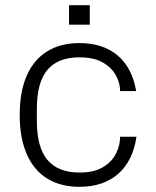

<svg xmlns="http://www.w3.org/2000/svg" viewBox="-20 -710 602 740"><path d="M286 10Q214 10 162.5 -21.5Q111 -53 83.5 -115Q56 -177 56 -267Q56 -358 83.5 -419.5Q111 -481 162.5 -512.5Q214 -544 286 -544Q376 -544 432.5 -497Q489 -450 505 -359H443Q443 -389 427 -419Q411 -449 376.5 -469Q342 -489 286 -489Q204 -489 163 -441Q122 -393 122 -289V-245Q122 -142 163 -93.5Q204 -45 286 -45Q342 -45 376.5 -65.5Q411 -86 427 -118Q443 -150 443 -183H506Q492 -89 435 -39.5Q378 10 286 10ZM246 -615V-690H326V-615Z"/></svg>

Font: Mozilla Headline ExtraLight
Style: Regular
Weight: 200
Designer: Studio DRAMA
Foundry: Studio DRAMA
Version: Version 1.000